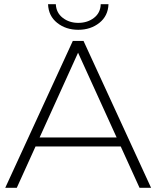

<svg xmlns="http://www.w3.org/2000/svg" viewBox="-20 -895 745 915"><path d="M5 0 327 -700H378L700 0H645L341 -668H363L60 0ZM123 -197 140 -240H559L576 -197ZM353 -753Q294 -753 252.5 -786Q211 -819 209 -875H246Q248 -834 279 -810Q310 -786 353 -786Q397 -786 428 -810Q459 -834 460 -875H497Q495 -819 453.5 -786Q412 -753 353 -753Z"/></svg>

Font: Modern
Style: Regular
Weight: 300
Designer: Julieta Ulanovsky
Foundry: Julieta Ulanovsky
Version: Version 8.000